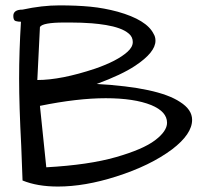

<svg xmlns="http://www.w3.org/2000/svg" viewBox="-20 -684 751 711"><path d="M63.5 -648.4Q135.7 -664.1 200.2 -664.1Q264.6 -664.1 314.9 -659.2Q365.2 -654.3 416 -640.6Q523.4 -610.4 548.8 -558.6Q555.7 -547.9 555.7 -533.2Q555.7 -490.2 480.5 -440.4Q430.7 -407.2 337.9 -373Q565.4 -360.4 646.5 -306.6Q691.4 -278.3 691.4 -240.2Q691.4 -187.5 617.2 -130.9Q536.1 -70.3 410.2 -30.3Q293.9 6.8 194.3 6.8Q118.2 6.8 63.5 -15.6Q61.5 -78.1 58.6 -144.5Q50.8 -292 50.8 -393.1Q50.8 -494.1 57.6 -603.5Q46.9 -603.5 38.1 -606Q29.3 -608.4 29.3 -625Q29.3 -648.4 63.5 -648.4ZM151.4 -64.5Q308.6 -73.2 409.2 -102.1Q509.8 -130.9 554.2 -164.6Q598.6 -198.2 598.6 -229.5Q598.6 -270.5 540 -294.9Q476.6 -320.3 371.6 -320.3Q266.6 -320.3 127.9 -292ZM242.2 -600.6H217.8Q137.7 -600.6 127.9 -584L118.2 -387.7Q206.1 -387.7 332 -429.7Q414.1 -458 452.1 -492.2Q471.7 -509.8 471.7 -528.3Q471.7 -546.9 457.5 -559.1Q443.4 -571.3 421.4 -579.1Q399.4 -586.9 372.6 -591.3Q345.7 -595.7 320.3 -597.7Q281.2 -600.6 242.2 -600.6Z"/></svg>

Font: Architects Daughter
Style: Regular
Weight: 400
Designer: Kimberly Geswein
Foundry: Kimberly Geswein
Version: Version 1.002 2010